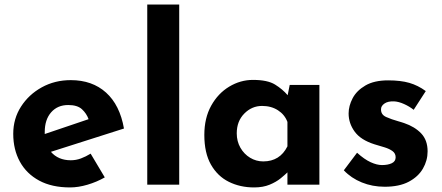

<svg xmlns="http://www.w3.org/2000/svg" viewBox="-20 -809 1938 841"><path d="M287 12Q207 12 151.5 -18Q96 -48 67 -101Q38 -154 38 -223Q38 -289 72 -342Q106 -395 163 -426.5Q220 -458 290 -458Q384 -458 444.5 -403.5Q505 -349 523 -246L203 -144Q235 -107 290 -107Q313 -107 334.5 -115Q356 -123 377 -136L439 -32Q404 -12 363.5 0Q323 12 287 12ZM176 -222 368 -287Q359 -312 339 -330.5Q319 -349 279 -349Q232 -349 204 -317Q176 -285 176 -231Q176 -227 176 -222Z M625 -789H765V0H625Z M1093 12Q1032 12 982.5 -12.5Q933 -37 904 -88Q875 -139 875 -218Q875 -292 905 -346Q935 -400 984 -429.5Q1033 -459 1088 -459Q1152 -459 1185 -438.5Q1218 -418 1240 -392L1249 -437H1379V0H1239V-54Q1229 -44 1209.5 -28Q1190 -12 1161 0Q1132 12 1093 12ZM1133 -102Q1206 -102 1239 -168V-275Q1227 -307 1197.5 -326Q1168 -345 1128 -345Q1083 -345 1050 -311.5Q1017 -278 1017 -225Q1017 -190 1033 -162Q1049 -134 1075.5 -118Q1102 -102 1133 -102Z M1665 9Q1611 9 1564.5 -10Q1518 -29 1486 -63L1544 -140Q1576 -111 1603.5 -98.5Q1631 -86 1653 -86Q1679 -86 1696 -94Q1713 -102 1713 -120Q1713 -137 1699.5 -147Q1686 -157 1665 -163.5Q1644 -170 1620 -177Q1560 -196 1533.5 -232.5Q1507 -269 1507 -312Q1507 -345 1524.5 -378.5Q1542 -412 1580.5 -434.5Q1619 -457 1680 -457Q1735 -457 1773 -446Q1811 -435 1845 -410L1792 -328Q1773 -343 1749.5 -353.5Q1726 -364 1706 -365Q1679 -366 1664 -355.5Q1649 -345 1649 -331Q1648 -307 1671.5 -296.5Q1695 -286 1724 -278Q1731 -276 1737.5 -274Q1744 -272 1750 -270Q1797 -254 1825 -224.5Q1853 -195 1853 -146Q1853 -106 1832.5 -70.5Q1812 -35 1770.5 -13Q1729 9 1665 9Z"/></svg>

Font: Reem Kufi
Style: Bold
Weight: 700
Designer: Khaled Hosny
Version: Version 1.001